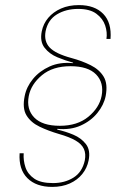

<svg xmlns="http://www.w3.org/2000/svg" viewBox="-20 -727 472 754"><path d="M144 -604Q150 -634 169.5 -657Q189 -680 219.5 -693.5Q250 -707 290 -707Q352 -707 385.5 -672.5Q419 -638 414 -574H398Q402 -600 393 -627Q384 -654 358.5 -673Q333 -692 287 -692Q239 -692 203.5 -670.5Q168 -649 159 -604Q152 -565 175 -540.5Q198 -516 261 -499Q302 -488 336 -471Q370 -454 387 -426Q404 -398 395 -350Q388 -315 362.5 -283.5Q337 -252 297 -234Q257 -216 205 -221V-218Q237 -211 268 -198Q299 -185 317.5 -161Q336 -137 328 -97Q322 -67 303 -43.5Q284 -20 254 -6.5Q224 7 185 7Q122 7 87.5 -27.5Q53 -62 57 -125H73Q71 -97 80 -70Q89 -43 114.5 -25.5Q140 -8 188 -8Q234 -8 268.5 -29.5Q303 -51 313 -97Q318 -123 309.5 -142Q301 -161 277 -175Q253 -189 211 -201Q170 -213 135.5 -229.5Q101 -246 84 -274Q67 -302 77 -350Q84 -386 109.5 -417Q135 -448 175 -466Q215 -484 267 -479V-481Q237 -489 205.5 -502Q174 -515 155 -539.5Q136 -564 144 -604ZM379 -350Q389 -402 357.5 -434.5Q326 -467 257 -467Q187 -467 144.5 -431.5Q102 -396 93 -350Q83 -298 114.5 -265.5Q146 -233 215 -233Q284 -233 327 -268.5Q370 -304 379 -350Z"/></svg>

Font: Albert Sans Thin
Style: Italic
Weight: 250
Italic angle: -11.25°
Designer: Andreas Rasmussen
Foundry: a.Foundry
Version: Version 1.025